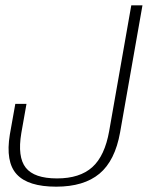

<svg xmlns="http://www.w3.org/2000/svg" viewBox="-20 -695 573 721"><path d="M191 6Q295 6 353.5 -42.8Q412 -91.5 431 -198L515 -675H473L390 -203Q373.5 -109.5 326.5 -67.2Q279.5 -25 194 -25Q108.5 -25 76.8 -65.2Q45 -105.5 60 -195L79.5 -305H37.5L17 -190Q0 -87 42.8 -40.5Q85.5 6 191 6Z"/></svg>

Font: Anybody UltraCondensed Thin ExtraLight
Style: Italic
Weight: 250
Italic angle: -10°
Version: Version 1.111